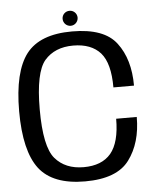

<svg xmlns="http://www.w3.org/2000/svg" viewBox="-54 -821 725 873"><g transform="rotate(-5 308.0 -384.5)"><path d="M299.5 4.5C396.5 4.5 464 -21 501.5 -72C539.5 -123 558.5 -188 558.5 -267H464.5C464.5 -195 450.5 -142.5 423 -109.5C395 -76.5 353.5 -60.5 298.5 -60.5C243 -60.5 199.5 -78.5 168.5 -114.5C137.5 -150.5 122 -225.5 122 -339C122 -452 137.5 -526.5 168 -562C199 -597.5 242.5 -615.5 298.5 -615.5C353.5 -615.5 395 -599.5 423 -568C451 -536 464.5 -483.5 464.5 -410H558.5C558.5 -490.5 539.5 -555.5 501.5 -605.5C464 -655.5 396.5 -680 299 -680C201 -680 131.5 -653.5 90 -600C49 -546.5 28 -459.5 28 -339C28 -218 49 -130.5 90 -76.5C131.5 -22.5 201.5 4.5 299.5 4.5ZM296 -706C314.5 -706 330 -721.5 330 -740.5C330 -759.5 314.5 -774.5 296 -774.5C276.5 -774.5 261.5 -759.5 261.5 -740.5C261.5 -721 277 -706 296 -706Z"/></g></svg>

Font: Anybody
Style: Regular
Weight: 400
Designer: Tyler Finck
Foundry: Etcetera Type Company
Version: Version 1.110